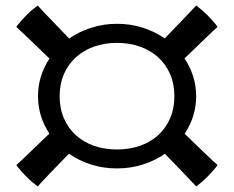

<svg xmlns="http://www.w3.org/2000/svg" viewBox="-20 -666 844 693"><path d="M74.7 -28.8Q71.8 -31.7 66.4 -37.6Q61 -43.5 55.4 -49.8Q49.8 -56.2 45.2 -61.8Q40.5 -67.4 39.1 -70.3Q45.4 -75.7 58.6 -88.1Q71.8 -100.6 88.1 -116.5Q104.5 -132.3 122.8 -149.9Q141.1 -167.5 158.2 -183.6Q138.7 -213.4 127.9 -247.3Q117.2 -281.2 117.2 -318.8Q117.2 -356.4 127.9 -390.6Q138.7 -424.8 158.7 -454.6Q141.6 -470.7 123.3 -488.5Q105 -506.3 88.4 -522.2Q71.8 -538.1 58.6 -550.5Q45.4 -563 39.1 -568.8Q40.5 -571.8 45.2 -577.4Q49.8 -583 55.4 -589.4Q61 -595.7 66.4 -601.6Q71.8 -607.4 74.7 -610.4Q77.6 -613.3 83 -618.4Q88.4 -623.5 94.7 -628.9Q101.1 -634.3 106.9 -638.9Q112.8 -643.6 116.2 -646Q121.1 -640.1 133.5 -627Q146 -613.8 161.9 -597.4Q177.7 -581.1 195.6 -562.5Q213.4 -543.9 229.5 -526.9Q265.6 -551.8 309.6 -565.9Q353.5 -580.1 402.3 -580.1Q451.2 -580.1 494.9 -566.2Q538.6 -552.2 574.7 -527.3Q590.8 -544.4 608.6 -562.7Q626.5 -581.1 642.3 -597.7Q658.2 -614.3 670.4 -627.2Q682.6 -640.1 688 -646Q691.4 -643.6 697.3 -638.9Q703.1 -634.3 709.5 -628.9Q715.8 -623.5 721.2 -618.4Q726.6 -613.3 729.5 -610.4Q732.4 -607.4 737.8 -601.6Q743.2 -595.7 748.8 -589.4Q754.4 -583 759 -577.4Q763.7 -571.8 765.1 -568.8Q758.8 -563.5 745.6 -551Q732.4 -538.6 716.1 -522.7Q699.7 -506.8 681.2 -489Q662.6 -471.2 646 -455.1Q666 -425.3 677 -390.9Q688 -356.4 688 -318.8Q688 -281.2 677.2 -247.1Q666.5 -212.9 646.5 -183.1Q663.1 -167 681.4 -149.4Q699.7 -131.8 716.3 -116Q732.9 -100.1 745.8 -87.9Q758.8 -75.7 765.1 -70.3Q763.7 -67.4 759 -61.8Q754.4 -56.2 748.8 -49.8Q743.2 -43.5 737.8 -37.6Q732.4 -31.7 729.5 -28.8Q726.6 -25.9 721.2 -20.8Q715.8 -15.6 709.5 -10.3Q703.1 -4.9 697.3 -0.2Q691.4 4.4 688 6.8Q682.6 1 670.7 -11.7Q658.7 -24.4 642.8 -41Q627 -57.6 609.4 -75.7Q591.8 -93.8 575.2 -110.8Q539.1 -85.9 495.1 -72Q451.2 -58.1 402.3 -58.1Q353 -58.1 309.1 -72Q265.1 -85.9 229 -111.3Q212.4 -94.2 194.6 -75.9Q176.8 -57.6 161.1 -41.3Q145.5 -24.9 133.3 -12Q121.1 1 116.2 6.8Q112.8 4.4 106.9 -0.2Q101.1 -4.9 94.7 -10.3Q88.4 -15.6 83 -20.8Q77.6 -25.9 74.7 -28.8ZM195.3 -318.8Q195.3 -273.9 210.9 -238.3Q226.6 -202.6 254.2 -177.7Q281.7 -152.8 319.6 -139.6Q357.4 -126.5 402.3 -126.5Q446.8 -126.5 484.9 -139.6Q522.9 -152.8 550.5 -177.7Q578.1 -202.6 593.8 -238.3Q609.4 -273.9 609.4 -318.8Q609.4 -363.3 593.8 -398.9Q578.1 -434.6 550.5 -459.5Q522.9 -484.4 484.9 -497.8Q446.8 -511.2 402.3 -511.2Q357.4 -511.2 319.6 -497.8Q281.7 -484.4 254.2 -459.5Q226.6 -434.6 210.9 -398.9Q195.3 -363.3 195.3 -318.8Z"/></svg>

Font: Asset
Style: Regular
Weight: 400
Designer: Riccardo De Franceschi
Foundry: Sorkin Type Co.
Version: Version 1.001